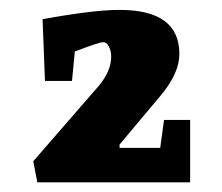

<svg xmlns="http://www.w3.org/2000/svg" viewBox="-20 -735 454 392"><path d="M314.9 -490.2H368.2V-362.8H56.2L47.9 -405.8L174.8 -551.8Q207 -586.4 207 -619.1Q207 -630.9 202.4 -639.9Q197.8 -648.9 190.9 -648.9Q182.6 -648.9 132.8 -629.9L127 -569.8H71.8L66.9 -695.8Q170.9 -714.8 224.1 -714.8Q346.2 -714.8 346.2 -625Q346.2 -585.4 308.1 -540L224.1 -439.9V-433.1H307.1Z"/></svg>

Font: Grenze
Style: Bold
Weight: 700
Designer: Renata Polastri
Foundry: Omnibus-Type
Version: Version 1.002;PS 001.002;hotconv 1.0.88;makeotf.lib2.5.64775